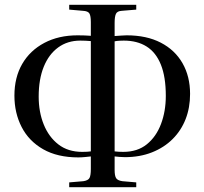

<svg xmlns="http://www.w3.org/2000/svg" viewBox="-20 -762 851 799"><path d="M268 17V-3L327 -8Q347 -11 352.5 -21.5Q358 -32 358 -59V-111Q349 -110 334 -108.5Q319 -107 306 -107Q219 -107 159.5 -141Q100 -175 70 -233.5Q40 -292 40 -364Q40 -440 72.5 -496Q105 -552 164.5 -583.5Q224 -615 303 -615Q317 -615 332 -614.5Q347 -614 358 -613V-670Q358 -696 352 -706Q346 -716 325 -717L268 -722V-742H547V-722L487 -717Q468 -716 462.5 -704.5Q457 -693 457 -667V-612Q474 -613 485.5 -614Q497 -615 507 -615Q590 -615 649 -584.5Q708 -554 739.5 -499Q771 -444 771 -371Q771 -314 752.5 -266.5Q734 -219 698.5 -183.5Q663 -148 612.5 -128Q562 -108 500 -108Q491 -108 478 -109Q465 -110 457 -111V-55Q457 -31 463 -21Q469 -11 489 -8L547 -3V17ZM322 -130Q332 -130 342 -130.5Q352 -131 358 -132V-591Q349 -592 336.5 -592.5Q324 -593 314 -593Q261 -593 222 -564.5Q183 -536 162 -484Q141 -432 141 -360Q141 -296 162 -244Q183 -192 223 -161Q263 -130 322 -130ZM493 -130Q552 -130 591 -161.5Q630 -193 650 -246Q670 -299 670 -363Q670 -442 649.5 -493Q629 -544 590 -568.5Q551 -593 495 -593Q489 -593 477.5 -592.5Q466 -592 457 -590V-132Q463 -131 474 -130.5Q485 -130 493 -130Z"/></svg>

Font: Literata 60pt
Style: Regular
Weight: 400
Designer: Latin by Veronika Burian and Jose Scaglione. Greek by Irene Vlachou. Cyrillic by Vera Evstafieva.
Foundry: TypeTogether
Version: Version 3.002